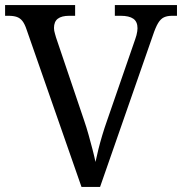

<svg xmlns="http://www.w3.org/2000/svg" viewBox="-20 -734 715 754"><path d="M84 -619Q77 -640 68 -651.5Q59 -663 46 -667.5Q33 -672 13 -672H0V-714H275V-672H252Q222 -672 207 -660.5Q192 -649 192 -624Q192 -619 193 -613Q194 -607 196 -601Q198 -595 200 -587L310 -262Q320 -233 328 -204Q336 -175 343 -148.5Q350 -122 355 -98Q360 -122 366.5 -148Q373 -174 381.5 -202.5Q390 -231 401 -262L511 -580Q514 -588 516 -596Q518 -604 519 -611Q520 -618 520 -623Q520 -649 503.5 -660.5Q487 -672 454 -672H431V-714H675V-672H656Q637 -672 624 -666Q611 -660 601 -643.5Q591 -627 580 -594L373 0H300Z"/></svg>

Font: Noto Serif Sinhala
Style: Regular
Weight: 400
Designer: Jelle Bosma - Monotype Design Team
Foundry: Monotype Imaging Inc.
Version: Version 2.006